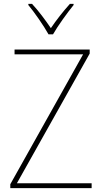

<svg xmlns="http://www.w3.org/2000/svg" viewBox="-20 -969 525 989"><path d="M230 -792H253C278 -836 325 -901 359 -943V-949H340C304 -909 269 -864 242 -824C215 -864 178 -914 145 -949H126V-943C157 -906 205 -837 230 -792ZM452 0V-25H67L442 -693V-714H55V-689H408L33 -20V0Z"/></svg>

Font: Noto Sans Hebrew SemiCondensed Thin
Style: Regular
Weight: 100
Width: 4
Designer: Monotype Design Team
Foundry: Monotype Imaging Inc.
Version: Version 2.004